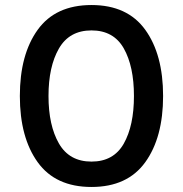

<svg xmlns="http://www.w3.org/2000/svg" viewBox="-20 -736 728 764"><path d="M214.5 -543Q173 -471 173 -354Q173 -237 214.5 -165Q256 -93 344 -93Q432 -93 472.5 -164.5Q513 -236 513 -354Q513 -472 472.5 -543.5Q432 -615 344 -615Q256 -615 214.5 -543ZM130 -90.5Q59 -189 59 -354Q59 -519 130 -617.5Q201 -716 344 -716Q487 -716 558 -617.5Q629 -519 629 -354Q629 -189 558 -90.5Q487 8 344 8Q201 8 130 -90.5Z"/></svg>

Font: Myanmar Khyay
Style: Regular
Weight: 400
Designer: Danh Hong
Foundry: Google Inc.
Version: Version 1.10 March 4, 2015